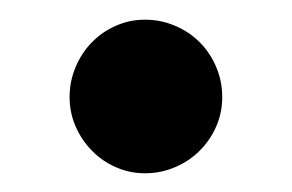

<svg xmlns="http://www.w3.org/2000/svg" viewBox="-20 -398 304 200"><path d="M52.5 -297Q52.5 -313.5 58.8 -328.2Q65 -343 75.8 -354Q86.5 -365 100.8 -371.2Q115 -377.5 131 -377.5Q147.5 -377.5 162.2 -371.2Q177 -365 188 -354Q199 -343 205.2 -328.2Q211.5 -313.5 211.5 -297Q211.5 -280.5 205.2 -266.2Q199 -252 188 -241Q177 -230 162.2 -223.8Q147.5 -217.5 131 -217.5Q115 -217.5 100.8 -223.8Q86.5 -230 75.8 -241Q65 -252 58.8 -266.2Q52.5 -280.5 52.5 -297Z"/></svg>

Font: LatoLatin Medium
Style: Regular
Weight: 500
Designer: Lukasz Dziedzic with Adam Twardoch and Botio Nikoltchev
Foundry: tyPoland Lukasz Dziedzic
Version: Version 2.015; 2015-08-06; http://www.latofonts.com/